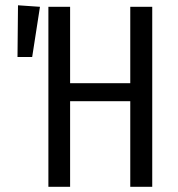

<svg xmlns="http://www.w3.org/2000/svg" viewBox="-20 -714 681 734"><path d="M48.8 -693.8 132.8 -688 103 -496.1H46.9ZM478 0V-327.1H248V0H165V-688H248V-396H478V-688H562V0Z"/></svg>

Font: Fira Sans Compressed Book
Style: Regular
Weight: 350
Width: 1
Designer: Carrois Corporate & Edenspiekermann AG
Foundry: Carrois Corporate GbR & Edenspiekermann AG
Version: Version 4.203;PS 004.203;hotconv 1.0.88;makeotf.lib2.5.64775